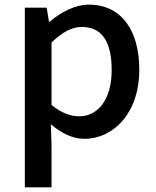

<svg xmlns="http://www.w3.org/2000/svg" viewBox="-20 -584 670 827"><path d="M87 223H202V45L199 -49C245 -9 295 14 343 14C467 14 580 -95 580 -284C580 -454 502 -564 363 -564C301 -564 241 -530 193 -490H191L181 -551H87ZM321 -83C288 -83 245 -96 202 -132V-401C248 -445 289 -468 332 -468C424 -468 461 -397 461 -282C461 -154 401 -83 321 -83Z"/></svg>

Font: Noto Sans CJK SC Medium
Style: Regular
Weight: 500
Designer: Ryoko NISHIZUKA 西塚涼子 (kana, bopomofo & ideographs); Paul D. Hunt (Latin, Greek & Cyrillic); Sandoll Communications 산돌커뮤니
Foundry: Adobe
Version: Version 2.004;hotconv 1.0.118;makeotfexe 2.5.65603